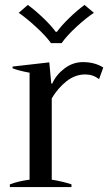

<svg xmlns="http://www.w3.org/2000/svg" viewBox="-20 -759 456 779"><path d="M56 -707 93 -739Q123 -717 155 -686.5Q187 -656 206 -630H211Q230 -656 261.5 -686.5Q293 -717 323 -739L361 -707Q329 -686 290 -650Q251 -614 230 -584H187Q166 -613 127 -649Q88 -685 56 -707ZM20 -11Q54 -24 100 -30V-464Q56 -472 31 -482V-489L180 -506L188 -420H192Q208 -456 242 -481.5Q276 -507 316 -507Q365 -507 399 -485L382 -438Q357 -457 326 -457Q285 -457 250 -429.5Q215 -402 190 -360V-30Q234 -23 270 -11V0H20Z"/></svg>

Font: Trirong
Style: Regular
Weight: 400
Designer: Katatrad Team
Foundry: CadsonDemak
Version: Version 1.001